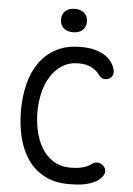

<svg xmlns="http://www.w3.org/2000/svg" viewBox="-62 -990 724 1046"><g transform="rotate(5 300.0 -467.0)"><path d="M60 -367Q60 -443 76.5 -510.5Q93 -578 128.5 -629Q164 -680 220 -710Q276 -740 356 -740Q398 -740 429 -732Q460 -724 482 -711Q504 -698 518 -681Q532 -664 539 -646Q548 -622 543.5 -606.5Q539 -591 525 -583Q511 -575 494.5 -577.5Q478 -580 464 -600Q451 -619 423 -634.5Q395 -650 351 -650Q300 -650 262.5 -626.5Q225 -603 200 -564Q175 -525 162.5 -474Q150 -423 150 -367Q150 -319 160.5 -268Q171 -217 195 -175Q219 -133 259 -106.5Q299 -80 358 -80Q372 -80 387.5 -81.5Q403 -83 417.5 -86.5Q432 -90 445 -95.5Q458 -101 467 -108Q484 -122 502 -120.5Q520 -119 533 -106Q546 -93 546 -75Q546 -57 526 -37Q511 -22 491 -13Q471 -4 448 1.5Q425 7 401 8.5Q377 10 354 10Q274 10 218 -21Q162 -52 127 -104Q92 -156 76 -224Q60 -292 60 -367ZM305 -816Q272 -816 253 -833.5Q234 -851 234 -880Q234 -909 253 -926.5Q272 -944 305 -944Q338 -944 357 -926.5Q376 -909 376 -880Q376 -851 357 -833.5Q338 -816 305 -816Z"/></g></svg>

Font: Maple Mono NF CN
Style: Regular
Weight: 400
Monospace: yes
Designer: subframe7536
Version: Version 7.000